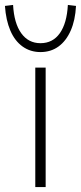

<svg xmlns="http://www.w3.org/2000/svg" viewBox="-58 -758 328 778"><path d="M85 0V-484H127V0ZM106 -547Q65 -547 33.5 -569.5Q2 -592 -16 -634Q-34 -676 -38 -734L-5 -738Q-1 -664 28 -623.5Q57 -583 106 -583Q156 -583 184.5 -623.5Q213 -664 217 -738L250 -734Q247 -676 228.5 -634Q210 -592 179 -569.5Q148 -547 106 -547Z"/></svg>

Font: Nunito Sans 12pt ExtraLight
Style: Regular
Weight: 200
Version: Version 3.101;gftools[0.9.27]